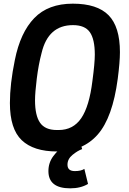

<svg xmlns="http://www.w3.org/2000/svg" viewBox="-20 -813 705 1047"><path d="M29 0ZM291 13Q163 13 98.5 -48.5Q34 -110 34 -251Q34 -355 61 -486Q91 -636 167 -714.5Q243 -793 377 -793Q510 -793 572 -730Q634 -667 634 -529Q634 -475 622 -383Q594 -172 513 -79.5Q432 13 291 13ZM300 -104Q379 -104 423 -168.5Q467 -233 484 -372Q497 -469 497 -515Q497 -599 470 -637.5Q443 -676 378 -676Q243 -676 207 -525Q190 -461 180.5 -384Q171 -307 171 -266Q171 -183 198.5 -143.5Q226 -104 290 -104ZM400 0ZM363 214Q244 214 244 120Q244 74 271 38Q298 2 336 -22.5Q374 -47 411 -59L428 0Q403 9 375.5 31.5Q348 54 348 85Q348 120 388 120Q422 120 440 108L460 190Q420 214 363 214Z"/></svg>

Font: Tanohe Sans SemiBold
Style: Italic
Weight: 600
Designer: Village Type and Design LLC & Cristiano Sobral
Foundry: Cooper Hewitt Smithsonian Design Museum
Version: Version 1.00;September 29, 2021;FontCreator 13.0.0.2655 64-b